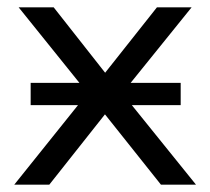

<svg xmlns="http://www.w3.org/2000/svg" viewBox="-20 -506 575 526"><path d="M19 0 237 -272V-230L31 -486H127L282 -289H254L410 -486H505L300 -232V-269L517 0H421L253 -211H282L115 0ZM64 -218V-279H475V-218Z"/></svg>

Font: NunitoSans1
Style: Book
Weight: 400
Designer: Vernon Adams
Foundry: Vernon Adams
Version: Version 3.101;gftools[0.9.27]